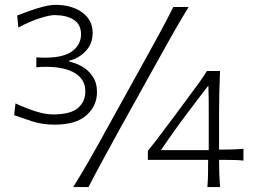

<svg xmlns="http://www.w3.org/2000/svg" viewBox="-20 -761 1032 781"><path d="M202.6 -253.9Q151.4 -253.9 108.9 -268.1Q66.4 -282.2 37.6 -292.5L43 -340.3Q84 -321.3 124.3 -308.3Q164.6 -295.4 198.7 -295.4Q268.6 -296.4 297.9 -322.3Q327.1 -348.1 327.1 -389.2Q327.1 -438 285.2 -463.4Q243.2 -488.8 168.9 -489.3Q158.7 -489.3 148.4 -488.8Q138.2 -488.3 127.9 -487.3V-527.8Q137.7 -526.9 147.7 -526.6Q157.7 -526.4 168 -526.4Q241.2 -527.3 275.4 -554Q309.6 -580.6 309.6 -621.1Q309.6 -661.6 280.3 -680.4Q251 -699.2 201.7 -699.7Q183.6 -699.7 143.1 -687.3Q102.5 -674.8 54.7 -648.9L49.8 -697.8Q69.3 -705.6 96.9 -715.6Q124.5 -725.6 153.8 -733.4Q183.1 -741.2 206.5 -741.2Q272 -741.2 314.5 -710.4Q356.9 -679.7 356.9 -627.4Q356.9 -583 328.4 -553Q299.8 -522.9 262.2 -514.6V-509.8Q287.6 -505.4 313.5 -490.7Q339.4 -476.1 356.9 -450.2Q374.5 -424.3 374.5 -386.2Q374.5 -330.1 331.5 -292Q288.6 -253.9 202.6 -253.9ZM277.8 0Q313 -56.6 344 -110.8Q375 -165 413.6 -235.4L554.7 -490.2Q595.2 -563 625.2 -618.2Q655.3 -673.3 685.1 -732.4H747.1Q710.9 -673.3 679.9 -618.2Q648.9 -563 608.4 -490.2L466.8 -235.4Q428.2 -165 398.7 -110.8Q369.1 -56.6 339.8 0ZM871.1 -110.8Q871.1 -78.6 872.1 -53.5Q873 -28.3 875 0H823.7Q825.7 -28.3 826.2 -53.5Q826.7 -78.6 826.7 -110.8H581.5V-147.5Q595.7 -164.6 614.7 -189.5Q633.8 -214.4 653.8 -241.2Q673.8 -268.1 690.4 -290L754.4 -376.5Q772 -399.9 789.6 -424.3Q807.1 -448.7 821.8 -472.2H875Q873 -429.2 872.1 -387.7Q871.1 -346.2 871.1 -305.2V-152.3Q896 -152.3 923.3 -153.1Q950.7 -153.8 970.2 -155.8V-107.9Q950.7 -109.9 923.3 -110.4Q896 -110.8 871.1 -110.8ZM634.8 -150.4H829.1V-299.3Q829.1 -327.6 828.9 -356.2Q828.6 -384.8 827.6 -413.1L781.2 -352.5Q742.7 -302.2 705.6 -251.5Q668.5 -200.7 634.8 -150.4Z"/></svg>

Font: Pinar-FD Light
Style: Regular
Weight: 300
Designer: Amin Abedi
Version: Version 2.000